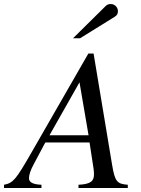

<svg xmlns="http://www.w3.org/2000/svg" viewBox="-71 -934 702 954"><path d="M564 0V-16C511 -20 500 -31 486 -115L394 -668H368L83 -172C8 -42 -5 -25 -51 -16V0H135V-16C88 -18 73 -30 73 -49C73 -65 81 -89 95 -115L154 -226H374L394 -95C395 -86 396 -77 396 -69C396 -35 382 -19 319 -16V0ZM369 -262H175L324 -525ZM292 -744H327L498 -850C510 -857 515 -866 515 -878C515 -898 499 -914 479 -914C469 -914 461 -911 454 -904Z"/></svg>

Font: XITS
Style: Italic
Weight: 400
Italic angle: -16.33°
Designer: MicroPress Inc., with final additions and corrections provided by Coen Hoffman, Elsevier (retired)
Version: Version 1.107